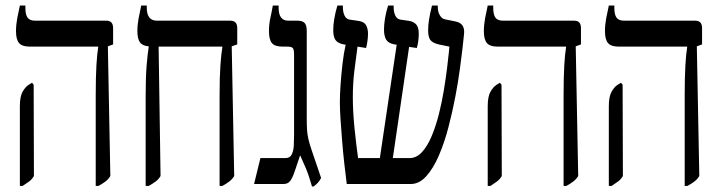

<svg xmlns="http://www.w3.org/2000/svg" viewBox="-20 -667 2614 696"><path d="M327 7V-319Q327 -388 329.5 -430Q332 -472 336 -496V-498H88Q60 -498 49 -511Q38 -524 38 -554Q38 -577 42.5 -601Q47 -625 52 -647H72V-638Q72 -614 80 -603Q88 -592 108 -592H366Q390 -592 390 -565V-506L371 -499L380 -29Q373 -17 361.5 -8.5Q350 0 337 7ZM52 7V-282Q52 -317 62 -334.5Q72 -352 83 -359L96 -367L102 -360L103 -29Q96 -17 86 -9.5Q76 -2 62 7Z M508 7V-318Q508 -386 511.5 -429Q515 -472 519 -496V-499Q496 -501 487 -514Q478 -527 478 -554Q478 -577 482.5 -601Q487 -625 492 -647H512V-639Q512 -592 549 -592H815Q840 -592 840 -565V-506L820 -499L829 -29Q822 -17 810.5 -8.5Q799 0 786 7H776V-319Q776 -388 779 -430Q782 -472 786 -496V-498H555L562 -29Q555 -17 543.5 -8.5Q532 0 519 7Z M1111 9Q1099 -33 1089 -56.5Q1079 -80 1068 -104L1048 -45Q1040 -21 1031.5 -10.5Q1023 0 1008 0H901L924 -94H1015Q1031 -94 1037.5 -107Q1044 -120 1045 -139.5Q1046 -159 1046 -176V-468Q1046 -486 1042 -492Q1038 -498 1021 -498H1005Q976 -498 965.5 -511Q955 -524 955 -554Q955 -579 960 -601.5Q965 -624 969 -647H990V-639Q990 -592 1025 -592H1059Q1076 -592 1084 -584Q1092 -576 1092 -554V-235Q1092 -213 1093 -196.5Q1094 -180 1098 -162.5Q1102 -145 1111 -119L1144 -22Q1136 -5 1117 9Z M1237 0Q1233 -31 1228.5 -70.5Q1224 -110 1220.5 -152.5Q1217 -195 1214.5 -232.5Q1212 -270 1212 -297Q1212 -323 1214.5 -359.5Q1217 -396 1221.5 -435Q1226 -474 1233 -505L1226 -506Q1205 -510 1196.5 -521.5Q1188 -533 1188 -558Q1188 -595 1203 -647H1223V-641Q1223 -623 1229 -610.5Q1235 -598 1247 -596L1281 -591Q1300 -588 1307 -575.5Q1314 -563 1314 -545Q1314 -532 1312 -518Q1310 -504 1307 -493L1276 -498Q1270 -455 1264.5 -409.5Q1259 -364 1259 -315Q1259 -263 1265 -203.5Q1271 -144 1278 -94H1357L1418 -505L1410 -506Q1388 -510 1380 -523Q1372 -536 1372 -560Q1372 -577 1375.5 -599.5Q1379 -622 1387 -647H1407V-641Q1407 -623 1413 -610.5Q1419 -598 1431 -596L1465 -591Q1480 -588 1489 -578Q1498 -568 1498 -545Q1498 -518 1491 -493L1463 -497L1404 -94H1465Q1490 -94 1510 -116Q1530 -138 1545 -174Q1560 -210 1571 -253.5Q1582 -297 1589 -340Q1596 -383 1600.5 -419Q1605 -455 1607 -476L1609 -498L1570 -506Q1546 -512 1539 -523.5Q1532 -535 1532 -557Q1532 -574 1535 -594.5Q1538 -615 1546 -647H1567V-641Q1567 -624 1574.5 -611.5Q1582 -599 1593 -597L1632 -589Q1667 -582 1662 -542L1656 -487Q1653 -462 1647 -416.5Q1641 -371 1630.5 -316Q1620 -261 1605.5 -205.5Q1591 -150 1571 -103.5Q1551 -57 1525.5 -28.5Q1500 0 1469 0Z M2023 7V-319Q2023 -388 2025.5 -430Q2028 -472 2032 -496V-498H1784Q1756 -498 1745 -511Q1734 -524 1734 -554Q1734 -577 1738.5 -601Q1743 -625 1748 -647H1768V-638Q1768 -614 1776 -603Q1784 -592 1804 -592H2062Q2086 -592 2086 -565V-506L2067 -499L2076 -29Q2069 -17 2057.5 -8.5Q2046 0 2033 7ZM1748 7V-282Q1748 -317 1758 -334.5Q1768 -352 1779 -359L1792 -367L1798 -360L1799 -29Q1792 -17 1782 -9.5Q1772 -2 1758 7Z M2462 7V-319Q2462 -388 2464.5 -430Q2467 -472 2471 -496V-498H2223Q2195 -498 2184 -511Q2173 -524 2173 -554Q2173 -577 2177.5 -601Q2182 -625 2187 -647H2207V-638Q2207 -614 2215 -603Q2223 -592 2243 -592H2501Q2525 -592 2525 -565V-506L2506 -499L2515 -29Q2508 -17 2496.5 -8.5Q2485 0 2472 7ZM2187 7V-282Q2187 -317 2197 -334.5Q2207 -352 2218 -359L2231 -367L2237 -360L2238 -29Q2231 -17 2221 -9.5Q2211 -2 2197 7Z"/></svg>

Font: Noto Serif Hebrew ExtraCondensed Medium
Style: Regular
Weight: 500
Width: 2
Designer: Monotype Design Team
Foundry: Monotype Imaging Inc.
Version: Version 2.004; ttfautohint (v1.8.4.7-5d5b)